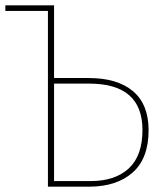

<svg xmlns="http://www.w3.org/2000/svg" viewBox="-20 -701 628 721"><path d="M183 -21H320Q412 -21 463.5 -68.5Q515 -116 515 -213Q515 -387 315 -387H183ZM183 -408H313Q421 -408 479.5 -358.5Q538 -309 538 -212Q538 -106 478 -53Q418 0 314 0H160V-660H0V-681H183Z"/></svg>

Font: FiraSans
Style: Regular
Weight: 150
Designer: Carrois Corporate & Edenspiekermann AG
Foundry: Carrois Corporate GbR & Edenspiekermann AG
Version: Version 3.106;PS 003.106;hotconv 1.0.70;makeotf.lib2.5.58329